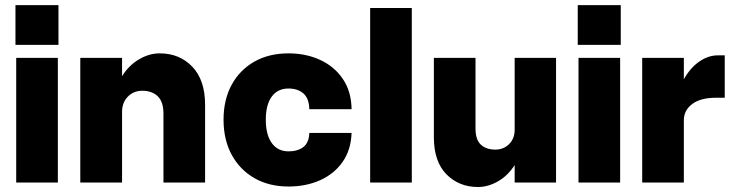

<svg xmlns="http://www.w3.org/2000/svg" viewBox="-20 -732 2950 770"><path d="M42 -711.5H214.5V-552H42ZM45 -500H212V0H45Z M635.5 -276Q635.5 -324 612.5 -346Q589.5 -368 551 -368Q515.5 -368 492.5 -344.2Q469.5 -320.5 469.5 -283V0H302V-500H469.5V-426.5Q497 -470.5 537.8 -494.2Q578.5 -518 620.5 -518Q700 -518 751.2 -464.5Q802.5 -411 802.5 -311.5V0H635.5Z M876.5 -252Q876.5 -332 909 -391.8Q941.5 -451.5 1000 -484.8Q1058.5 -518 1137 -518Q1207.5 -518 1264.5 -491.5Q1321.5 -465 1355.2 -415Q1389 -365 1390 -294H1220.5Q1219.5 -337.5 1196.8 -357.2Q1174 -377 1137 -377Q1093.5 -377 1069.8 -344.5Q1046 -312 1046 -252Q1046 -191.5 1070 -158.2Q1094 -125 1137 -125Q1173.5 -125 1196.2 -142Q1219 -159 1220.5 -199H1390Q1387.5 -130 1353.5 -82Q1319.5 -34 1263.2 -9Q1207 16 1137 16Q1059 16 1000.5 -17.5Q942 -51 909.2 -111.2Q876.5 -171.5 876.5 -252Z M1464.5 -700H1631.5V0H1464.5Z M1887 -216.5Q1887 -171.5 1908.5 -151.8Q1930 -132 1966 -132Q1999.5 -132 2021.8 -154.2Q2044 -176.5 2044 -211V-500H2210V0H2044V-70Q2017 -27.5 1977.2 -4.8Q1937.5 18 1897 18Q1820.5 18 1770.2 -33.2Q1720 -84.5 1720 -181.5V-500H1887Z M2297 -711.5H2469.5V-552H2297ZM2300 -500H2467V0H2300Z M2555.5 -500H2722.5V-414Q2748 -460 2784.2 -485Q2820.5 -510 2858 -510H2886.5V-340H2851Q2789.5 -340 2756 -314.8Q2722.5 -289.5 2722.5 -250V0H2555.5Z"/></svg>

Font: Overused Grotesk ExtraBold
Style: Regular
Weight: 800
Version: Version 0.004